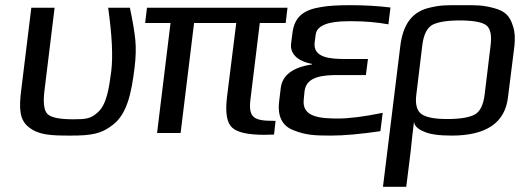

<svg xmlns="http://www.w3.org/2000/svg" viewBox="-20 -514 2010 742"><path d="M253 10C332 10 372 4 418 -33C471 -75 488 -154 500 -252C505 -292 506 -328 503 -359C500 -390 493 -432 482 -484H398C413 -377 417 -296 410 -239C401 -171 392 -110 358 -80C331 -55 312 -53 263 -53C209 -53 176 -60 163 -74C150 -87 146 -118 152 -165L191 -484H101L62 -166C53 -95 55 -50 92 -22C130 8 176 10 253 10Z M948 -131 984 -425H1084L1091 -484H548L541 -425H639L587 0H678L730 -425H893L857 -137C850 -78 857 -39 877 -21C897 -2 939 7 1003 7C1009 7 1032 6 1039 6L1045 -47H1038C962 -47 939 -58 948 -131Z M1154 -131 1157 -162C1164 -220 1231 -224 1289 -224H1394L1402 -286H1314C1255 -286 1189 -291 1196 -350L1200 -380C1204 -415 1247 -432 1327 -432H1343C1390 -432 1436 -428 1481 -420L1489 -485C1440 -491 1388 -494 1335 -494C1287 -494 1250 -492 1222 -487C1159 -477 1118 -454 1110 -385L1105 -346C1099 -298 1144 -274 1186 -267V-265C1111 -254 1071 -223 1065 -174L1059 -124C1051 -63 1072 -26 1116 -10C1162 8 1194 10 1259 10C1311 10 1374 4 1450 -7L1459 -78C1386 -63 1329 -56 1287 -56C1217 -56 1145 -61 1154 -131Z M1580 -44C1581 -29 1593 -16 1617 -6C1640 5 1677 10 1725 10C1859 10 1931 -39 1943 -137L1968 -336C1971 -365 1970 -390 1963 -411C1951 -452 1933 -471 1888 -483C1842 -495 1821 -494 1762 -494C1703 -494 1683 -495 1635 -483C1570 -466 1537 -417 1527 -336L1460 208H1550L1567 71C1569 50 1577 -23 1580 -44ZM1853 -149C1848 -108 1835 -82 1814 -71C1793 -60 1758 -54 1709 -54C1661 -54 1628 -60 1609 -73C1591 -86 1584 -111 1589 -149L1612 -339C1617 -380 1630 -406 1651 -418C1672 -429 1708 -435 1757 -435C1806 -435 1840 -429 1857 -418C1875 -406 1881 -380 1876 -339Z"/></svg>

Font: Gamestation Display
Style: Italic
Weight: 400
Designer: Jonas Hecksher
Foundry: Jonas Hecksher, Playtypeª, e-types AS
Version: Version 1.003